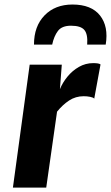

<svg xmlns="http://www.w3.org/2000/svg" viewBox="-20 -850 502 870"><path d="M38.5 0 114.5 -557H260L251.5 -446Q263.5 -475.5 285.5 -502.5Q307.5 -529.5 337.5 -546.8Q367.5 -564 402.5 -564Q428.5 -564 435.5 -558L407 -403Q402.5 -408.5 388.5 -411.2Q374.5 -414 359.5 -414Q322.5 -414 293 -394.5Q263.5 -375 238.5 -344L189.5 0ZM308.5 -829.5Q394 -829.5 433.2 -779.8Q472.5 -730 459 -648H375Q378.5 -695 362.2 -714.2Q346 -733.5 301.5 -733.5Q260.5 -733.5 242.5 -709.8Q224.5 -686 216.5 -648H134Q134 -731 181.8 -780.2Q229.5 -829.5 308.5 -829.5Z"/></svg>

Font: Merriweather Sans Italic
Style: Bold
Weight: 700
Italic angle: -7.5°
Designer: Eben Sorkin
Foundry: Eben Sorkin
Version: Version 1.008; ttfautohint (v1.7.19-72a1) -l 8 -r 50 -G 200 